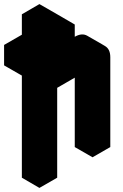

<svg xmlns="http://www.w3.org/2000/svg" viewBox="-20 -895 603 940"><path d="M87 -625 173 -675V-775L260 -825V-725L346 -775V-675L260 -625V-25L173 25V-575L87 -525ZM346 -615 433 -665Q467 -685 493.5 -670Q520 -655 520 -615V-175L433 -125V-565L260 -465Q260 -492 272 -521.5Q284 -551 303.5 -576.5Q323 -602 346 -615ZM433 -565V-125L346 -175V-615ZM494 -670Q467 -685 433 -665L346 -615Q323 -602 303.5 -576.5Q284 -551 272 -521.5Q260 -492 260 -465L173 -515Q173 -542 185 -571.5Q197 -601 217 -626.5Q237 -652 260 -665L346 -715Q381 -735 407 -720ZM173 -775V-675L87 -725V-825ZM173 -575V25L87 -25V-625ZM346 -775 260 -725 173 -775 260 -825ZM260 -825 173 -775 87 -825 173 -875ZM173 -675 87 -625 0 -675 87 -725ZM87 -625V-525L0 -575V-675Z"/></svg>

Font: Nabla
Style: Regular
Weight: 400
Designer: Arthur Reinders Folmer
Foundry: Typearture
Version: Version 1.002